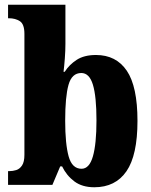

<svg xmlns="http://www.w3.org/2000/svg" viewBox="-20 -780 637 810"><path d="M378 10Q327 10 294 -14.5Q261 -39 242 -78H234L201 0H14V-58H19Q34 -58 48.5 -62.5Q63 -67 73 -82Q83 -97 83 -127V-637Q83 -678 64 -690.5Q45 -703 17 -703H14V-760H256V-595Q256 -567 253.5 -533.5Q251 -500 248 -477H253Q272 -507 303.5 -527.5Q335 -548 385 -548Q470 -548 515 -481.5Q560 -415 560 -270Q560 -125 513.5 -57.5Q467 10 378 10ZM324 -68Q357 -68 372 -120.5Q387 -173 387 -272Q387 -373 372 -422.5Q357 -472 323 -472Q283 -472 269 -422Q255 -372 255 -271Q255 -173 269.5 -120.5Q284 -68 324 -68Z"/></svg>

Font: Noto Serif Lao Condensed Black
Style: Regular
Weight: 900
Width: 3
Designer: Monotype Design Team
Foundry: Monotype Imaging Inc.
Version: Version 2.003; ttfautohint (v1.8.4.7-5d5b)